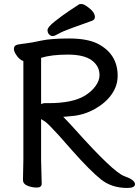

<svg xmlns="http://www.w3.org/2000/svg" viewBox="-20 -910 690 953"><path d="M451 -826Q451 -812 437 -807Q388 -789 340 -772Q292 -755 271.5 -743Q251 -731 241.5 -731Q232 -731 224 -739Q216 -747 216 -761Q216 -775 251 -803Q286 -831 328.5 -859.5Q371 -888 373.5 -889Q376 -890 385.5 -890Q395 -890 412 -878Q451 -851 451 -826ZM94 -17 96 -116V-607Q75 -613 57 -643Q49 -657 49 -667Q49 -685 67 -688.5Q85 -692 111 -695Q137 -698 185 -708.5Q233 -719 323 -719Q413 -719 465 -693Q564 -642 564 -534Q564 -484 534 -441.5Q504 -399 450.5 -369Q397 -339 337 -334Q310 -332 294 -330Q321 -303 353 -267Q543 -55 596.5 -36Q650 -17 650 4Q650 23 612 23Q534 23 480.5 -20Q427 -63 340 -161L272 -238Q218 -297 204.5 -306Q191 -315 184 -319V-115L187 1Q187 21 163 21Q139 21 116.5 12Q94 3 94 -17ZM184 -393Q193 -398 201 -398H221Q340 -398 401 -435Q434 -455 454 -482.5Q474 -510 474 -537Q474 -582 435.5 -610.5Q397 -639 316.5 -639Q236 -639 184 -623Z"/></svg>

Font: LXGW ZhenKai
Style: Regular
Weight: 400
Designer: LXGW / Fontworks Inc.
Foundry: LXGW / Fontworks Inc.
Version: Version 0.800;June 8, 2025